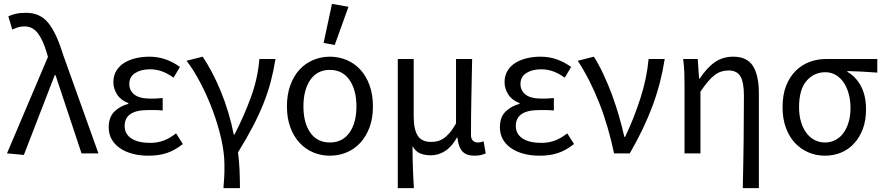

<svg xmlns="http://www.w3.org/2000/svg" viewBox="-20 -790 4551 989"><path d="M103 8 16 0 227 -497 221 -518Q201 -585 174.5 -619.5Q148 -654 106 -654Q86 -654 71.5 -649Q57 -644 43 -638L23 -706Q40 -714 61 -719Q82 -724 115 -724Q187 -724 229 -671.5Q271 -619 303 -514L487 0H400L266 -403H262Z M745 12Q700 12 662.5 2Q625 -8 597.5 -27Q570 -46 555 -73Q540 -100 540 -134Q540 -187 569.5 -215.5Q599 -244 641 -255V-259Q603 -273 583.5 -303Q564 -333 564 -367Q564 -400 579 -425Q594 -450 619.5 -466Q645 -482 678.5 -490Q712 -498 750 -498Q794 -498 833.5 -484Q873 -470 907 -445L874 -390Q845 -411 815.5 -422Q786 -433 752 -433Q707 -433 676.5 -414Q646 -395 646 -357Q646 -324 672 -303Q698 -282 757 -282Q771 -282 785 -282.5Q799 -283 818 -285V-221Q796 -223 778 -223Q760 -223 742 -223Q622 -223 622 -141Q622 -100 656.5 -77Q691 -54 754 -54Q789 -54 820.5 -65Q852 -76 887 -103L922 -48Q878 -14 837 -1Q796 12 745 12Z M1131 179Q1132 163 1133 149.5Q1134 136 1135 122.5Q1136 109 1136 93.5Q1136 78 1136 58Q1136 -2 1119.5 -75Q1103 -148 1075.5 -221.5Q1048 -295 1013 -362Q978 -429 941 -477L1024 -498Q1046 -466 1070 -421Q1094 -376 1116 -323Q1138 -270 1155.5 -212Q1173 -154 1184 -97H1188Q1235 -188 1271.5 -286.5Q1308 -385 1316 -486H1399Q1389 -424 1374.5 -369Q1360 -314 1337.5 -257.5Q1315 -201 1283 -139.5Q1251 -78 1206 -5Q1212 39 1214 88Q1216 137 1216 179Z M1679 12Q1634 12 1593.5 -5Q1553 -22 1523 -54.5Q1493 -87 1475.5 -134Q1458 -181 1458 -242Q1458 -303 1475.5 -351Q1493 -399 1523 -431.5Q1553 -464 1593.5 -481Q1634 -498 1679 -498Q1725 -498 1765.5 -481Q1806 -464 1836 -431.5Q1866 -399 1883.5 -351Q1901 -303 1901 -242Q1901 -181 1883.5 -134Q1866 -87 1836 -54.5Q1806 -22 1765.5 -5Q1725 12 1679 12ZM1679 -56Q1744 -56 1780 -106.5Q1816 -157 1816 -242Q1816 -327 1780 -378.5Q1744 -430 1679 -430Q1614 -430 1578.5 -378.5Q1543 -327 1543 -242Q1543 -157 1578.5 -106.5Q1614 -56 1679 -56ZM1647 -569 1690 -770 1775 -755 1704 -558Z M2029 179V-486H2111V-189Q2111 -124 2131.5 -91.5Q2152 -59 2200 -59Q2216 -59 2232 -62.5Q2248 -66 2264 -76.5Q2280 -87 2296 -105.5Q2312 -124 2329 -154V-486H2412Q2410 -387 2408 -285Q2406 -183 2406 -95Q2406 -75 2416 -65.5Q2426 -56 2442 -56Q2454 -56 2471 -62L2482 0Q2471 5 2457.5 8.5Q2444 12 2424 12Q2382 12 2361.5 -10.5Q2341 -33 2336 -82H2334Q2308 -35 2273.5 -12.5Q2239 10 2199 10Q2170 10 2146 1Q2122 -8 2105 -37Q2105 -1 2105.5 26.5Q2106 54 2107 78Q2108 102 2109 126Q2110 150 2112 179Z M2760 12Q2715 12 2677.5 2Q2640 -8 2612.5 -27Q2585 -46 2570 -73Q2555 -100 2555 -134Q2555 -187 2584.5 -215.5Q2614 -244 2656 -255V-259Q2618 -273 2598.5 -303Q2579 -333 2579 -367Q2579 -400 2594 -425Q2609 -450 2634.5 -466Q2660 -482 2693.5 -490Q2727 -498 2765 -498Q2809 -498 2848.5 -484Q2888 -470 2922 -445L2889 -390Q2860 -411 2830.5 -422Q2801 -433 2767 -433Q2722 -433 2691.5 -414Q2661 -395 2661 -357Q2661 -324 2687 -303Q2713 -282 2772 -282Q2786 -282 2800 -282.5Q2814 -283 2833 -285V-221Q2811 -223 2793 -223Q2775 -223 2757 -223Q2637 -223 2637 -141Q2637 -100 2671.5 -77Q2706 -54 2769 -54Q2804 -54 2835.5 -65Q2867 -76 2902 -103L2937 -48Q2893 -14 2852 -1Q2811 12 2760 12Z M3143 0Q3129 -67 3110 -132.5Q3091 -198 3067 -259Q3043 -320 3015 -375Q2987 -430 2956 -477L3039 -498Q3064 -459 3088 -408Q3112 -357 3132.5 -301.5Q3153 -246 3169 -190Q3185 -134 3196 -85H3200Q3245 -179 3278.5 -283Q3312 -387 3321 -486H3404Q3394 -423 3378.5 -363Q3363 -303 3341 -244Q3319 -185 3290 -124.5Q3261 -64 3224 0Z M3806 179Q3809 59 3810.5 -66Q3812 -191 3812 -297Q3812 -366 3794 -396.5Q3776 -427 3733 -427Q3713 -427 3695.5 -421.5Q3678 -416 3661 -403Q3644 -390 3626.5 -369.5Q3609 -349 3588 -318V0H3506V-353Q3506 -382 3505 -415Q3504 -448 3499 -486H3574L3581 -385H3584Q3622 -442 3662.5 -470Q3703 -498 3757 -498Q3828 -498 3858.5 -450Q3889 -402 3889 -308V179Z M4229 12Q4185 12 4145.5 -4.5Q4106 -21 4076 -52.5Q4046 -84 4028.5 -131Q4011 -178 4011 -238Q4011 -302 4029.5 -348.5Q4048 -395 4079 -425.5Q4110 -456 4150 -471Q4190 -486 4233 -486H4499V-416Q4457 -419 4422 -421Q4387 -423 4345 -424V-420Q4390 -394 4415.5 -345Q4441 -296 4441 -227Q4441 -170 4424.5 -126Q4408 -82 4379.5 -51Q4351 -20 4312.5 -4Q4274 12 4229 12ZM4230 -56Q4258 -56 4282.5 -68.5Q4307 -81 4324 -104Q4341 -127 4351 -160Q4361 -193 4361 -234Q4361 -270 4352.5 -303.5Q4344 -337 4327.5 -362.5Q4311 -388 4286.5 -403Q4262 -418 4231 -418Q4173 -418 4134.5 -373.5Q4096 -329 4096 -238Q4096 -196 4106 -162.5Q4116 -129 4134 -105Q4152 -81 4176.5 -68.5Q4201 -56 4230 -56Z"/></svg>

Font: Giro Regular
Style: Regular
Weight: 400
Designer: Paul D. Hunt
Foundry: Adobe Systems Incorporated
Version: Version 1.000;PS 1.0;hotconv 1.0.88;makeotf.lib2.5.647800